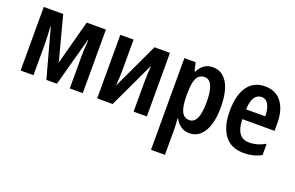

<svg xmlns="http://www.w3.org/2000/svg" viewBox="-96 -927 2369 1541"><g transform="rotate(20 1089.0 -156.5)"><path d="M592 -543V0H481V-275Q481 -335 488 -414H484L371 0H281L168 -414H164Q167 -378 169 -342.5Q171 -307 171 -275V0H61V-543H227L327 -165L428 -543Z M828 -543V-292Q828 -259 826.5 -221Q825 -183 822 -149L1007 -543H1139V0H1026V-250Q1026 -284 1028 -323Q1030 -362 1032 -393L847 0H715V-543Z M1504 -553Q1583 -553 1627.5 -481Q1672 -409 1672 -271Q1672 -137 1627 -63.5Q1582 10 1506 10Q1463 10 1432 -11Q1401 -32 1381 -69H1376Q1378 -44 1379.5 -22.5Q1381 -1 1381 15V240H1262V-543H1358L1375 -471H1381Q1403 -513 1432.5 -533Q1462 -553 1504 -553ZM1468 -456Q1422 -456 1401.5 -415Q1381 -374 1381 -287V-265Q1381 -176 1401.5 -132.5Q1422 -89 1469 -89Q1551 -89 1551 -271Q1551 -456 1468 -456Z M1950 -552Q2043 -552 2092.5 -485.5Q2142 -419 2142 -308V-242H1867Q1869 -84 1981 -84Q2051 -84 2118 -123V-27Q2054 10 1967 10Q1858 10 1803.5 -64.5Q1749 -139 1749 -268Q1749 -406 1801.5 -479Q1854 -552 1950 -552ZM1952 -462Q1915 -462 1893 -429Q1871 -396 1868 -326H2032Q2032 -386 2012 -424Q1992 -462 1952 -462Z"/></g></svg>

Font: Avrile Sans Condensed SemiBold
Style: Regular
Weight: 600
Width: 3
Designer: Monotype Design Team
Foundry: Monotype Imaging Inc.
Version: Version 2.001;September 10, 2019;FontCreator 11.5.0.2425 64-